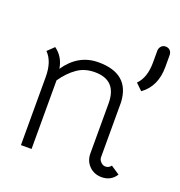

<svg xmlns="http://www.w3.org/2000/svg" viewBox="-107 -645 701 747"><g transform="rotate(20 243.5 -271.5)"><path d="M454 -553Q466 -553 473 -545.5Q480 -538 480 -526V-478Q480 -397 424 -357L397 -383Q429 -415 429 -478V-526Q429 -537 436 -545Q443 -553 454 -553ZM321 -269Q321 -365 230 -365Q188 -365 158 -344Q126 -322 100 -284V0H56V-282Q56 -346 24 -378L51 -404Q88 -377 95 -330Q147 -406 230 -406Q359 -406 365 -290V-62Q365 -52 373.5 -43Q382 -34 393 -34Q407 -34 416 -46L452 -22Q432 10 393 10Q362 10 341.5 -10.5Q321 -31 321 -62Z"/></g></svg>

Font: Bhavuka
Style: Regular
Weight: 400
Version: 2.94.0; ttfautohint (v1.2) -l 7 -r 28 -G 50 -x 13 -D deva -f